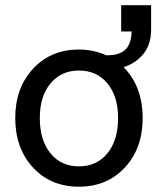

<svg xmlns="http://www.w3.org/2000/svg" viewBox="-20 -704 602 732"><path d="M481.9 -584H441.9V-684.1H556.2V-592.8Q556.2 -534.7 526.9 -498.5Q497.6 -462.4 451.2 -448.2Q523.9 -374 523.9 -253.9Q523.9 -138.7 456.1 -65.4Q388.2 7.8 280.8 7.8Q173.3 7.8 105.7 -65.4Q38.1 -138.7 38.1 -253.9Q38.1 -368.7 106 -441.9Q173.8 -515.1 280.8 -515.1Q336.9 -515.1 384.8 -493.2Q434.6 -492.7 457.5 -514.4Q480.5 -536.1 481.9 -584ZM131.8 -253.9Q131.8 -169.4 172.4 -119.6Q212.9 -69.8 280.8 -69.8Q349.1 -69.8 389.6 -119.6Q430.2 -169.4 430.2 -253.9Q430.2 -336.9 389.6 -386Q349.1 -435.1 280.8 -435.1Q213.4 -435.1 172.6 -386Q131.8 -336.9 131.8 -253.9Z"/></svg>

Font: LT Superior Med
Style: Regular
Weight: 500
Designer: Daniel Lyons
Foundry: LyonsType
Version: Version 1.000